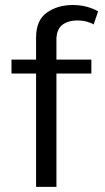

<svg xmlns="http://www.w3.org/2000/svg" viewBox="-20 -731 409 751"><path d="M24.9 -443.4V-498H121.1V-583.5Q121.1 -651.9 163.1 -681.6Q205.1 -711.4 264.6 -711.4Q294.9 -711.4 320.3 -704.3Q345.7 -697.3 363.8 -686.5L346.2 -635.3Q336.9 -641.6 320.1 -646.2Q303.2 -650.9 283.2 -650.9Q244.6 -650.9 222.7 -632.8Q200.7 -614.7 200.7 -575.7V-498H337.4V-443.4H200.7V0H121.1V-443.4Z"/></svg>

Font: Estedad-FD Regular
Style: FD-Regular
Weight: 400
Designer: Amin Abedi
Version: Version 7.3